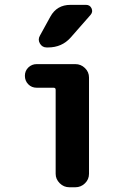

<svg xmlns="http://www.w3.org/2000/svg" viewBox="-20 -790 540 810"><path d="M297.9 -519.5Q321.3 -519.5 338.4 -502.9Q355.5 -486.3 355.5 -462.9V-56.6Q355.5 -33.2 338.4 -16.6Q321.3 0 297.9 0H272.5Q249 0 231.9 -17.1Q214.8 -34.2 214.8 -56.6V-411.1Q214.8 -419.9 206.1 -419.9H134.8Q113.3 -419.9 99.1 -434.6Q85 -449.2 85 -470.2Q85 -491.2 99.6 -505.4Q114.3 -519.5 134.8 -519.5ZM342.8 -769.5Q359.4 -769.5 366.2 -754.9Q373 -740.2 362.3 -727.5L278.3 -631.8Q241.2 -589.8 182.6 -589.8H176.8Q158.2 -589.8 148.4 -606.4Q138.7 -623 148.4 -639.6L192.4 -719.7Q219.7 -769.5 277.3 -769.5Z"/></svg>

Font: Rounded Mgen+ 1mn bold
Style: Bold
Weight: 700
Designer: [Source Han Sans]
Ryoko NISHIZUKA  (kana & ideographs); Paul D. Hunt (Latin, Greek & Cyrillic); Wenlong ZHANG  (bopomofo
Version: Version 1.059.20150602